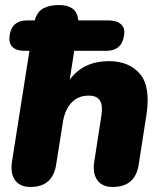

<svg xmlns="http://www.w3.org/2000/svg" viewBox="-20 -734 646 763"><path d="M101 9Q59 9 39.5 -18.5Q20 -46 28 -94L97 -532H78Q45 -532 29.5 -547.5Q14 -563 18 -592Q26 -653 89 -653H118Q128 -688 152.5 -701Q177 -714 215 -714Q248 -714 268 -700Q288 -686 291 -653H409Q444 -653 461 -637.5Q478 -622 473 -593Q464 -532 402 -532H275L257 -417Q311 -491 413 -491Q493 -491 536 -440.5Q579 -390 562 -278L531 -79Q517 9 428 9Q386 9 366.5 -18.5Q347 -46 355 -94L383 -275Q389 -314 377.5 -334Q366 -354 332 -354Q291 -354 264.5 -326.5Q238 -299 230 -249L203 -79Q189 9 101 9Z"/></svg>

Font: Nunito Black
Style: Italic
Weight: 900
Italic angle: -9°
Designer: Vernon Adams
Foundry: Vernon Adams
Version: Version 3.601; ttfautohint (v1.8.2.53-6de2)